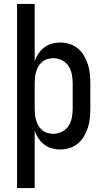

<svg xmlns="http://www.w3.org/2000/svg" viewBox="-20 -755 540 980"><path d="M67 205V-735H157V-443Q164 -463 176.5 -481.5Q189 -500 206 -513Q223 -526 244 -532Q265 -538 287 -538Q312 -538 335.5 -530.5Q359 -523 377.5 -507.5Q396 -492 408.5 -471Q421 -450 428.5 -426.5Q436 -403 438.5 -378.5Q441 -354 441 -330V-200Q441 -176 438.5 -151.5Q436 -127 428.5 -103.5Q421 -80 408.5 -59Q396 -38 377.5 -22.5Q359 -7 335.5 0.5Q312 8 287 8Q265 8 244 2Q223 -4 206 -17Q189 -30 176.5 -48.5Q164 -67 157 -87V205ZM251 -72Q274 -72 295.5 -82.5Q317 -93 329.5 -112Q342 -131 346.5 -154Q351 -177 351 -200V-330Q351 -353 346.5 -376Q342 -399 329.5 -418Q317 -437 295.5 -447.5Q274 -458 251 -458Q236 -458 221.5 -453.5Q207 -449 195.5 -439.5Q184 -430 176.5 -417Q169 -404 164.5 -389.5Q160 -375 158.5 -360Q157 -345 157 -330V-200Q157 -185 158.5 -170Q160 -155 164.5 -140.5Q169 -126 176.5 -113Q184 -100 195.5 -90.5Q207 -81 221.5 -76.5Q236 -72 251 -72Z"/></svg>

Font: Iosevka Slab Medium
Style: Regular
Weight: 500
Monospace: yes
Designer: Belleve Invis
Foundry: Belleve Invis
Version: Version 11.1.1; ttfautohint (v1.8.3)